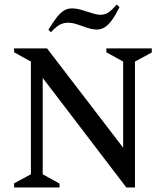

<svg xmlns="http://www.w3.org/2000/svg" viewBox="-20 -825 730 845"><path d="M42 0V-18L116 -58V-554L42 -595V-612H187L522 -175V-554L448 -595V-612H648V-594L574 -554V0H536L168 -482V-58L242 -17V0ZM204 -683 193 -694Q214 -729 230.5 -749.5Q247 -770 262.5 -779Q278 -788 296 -788Q317 -788 340 -781Q363 -774 385 -767Q407 -760 423 -760Q444 -760 460.5 -772.5Q477 -785 493 -805L506 -794Q489 -759 473 -737Q457 -715 441 -705Q425 -695 407 -695Q387 -695 364.5 -702.5Q342 -710 320.5 -717.5Q299 -725 279 -725Q258 -725 241 -715Q224 -705 204 -683Z"/></svg>

Font: Ancizar Serif Light
Style: Regular
Weight: 400
Version: Version 8.100